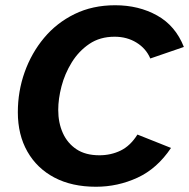

<svg xmlns="http://www.w3.org/2000/svg" viewBox="-20 -700 721 732"><path d="M346 12Q254 12 187.5 -23Q121 -58 84.5 -122Q48 -186 48 -272Q48 -352 74 -425Q100 -498 148 -555.5Q196 -613 264.5 -646.5Q333 -680 419 -680Q509 -680 579 -641Q649 -602 681 -521L553 -477Q537 -515 500.5 -537.5Q464 -560 417 -560Q361 -560 320.5 -532.5Q280 -505 253.5 -462Q227 -419 214.5 -371Q202 -323 202 -281Q202 -232 219.5 -193Q237 -154 271.5 -131Q306 -108 359 -108Q403 -108 440 -126Q477 -144 504 -187L632 -136Q579 -57 504 -22.5Q429 12 346 12Z"/></svg>

Font: Atkinson Hyperlegible Next
Style: Bold Italic
Weight: 700
Italic angle: -12°
Designer: Elliott Scott, Megan Eiswerth, Linus Boman, Theodore Petrosky, Letters from Sweden
Foundry: Applied Design Works, Letters from Sweden
Version: Version 2.001